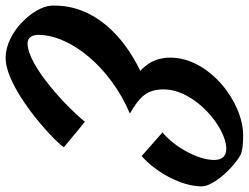

<svg xmlns="http://www.w3.org/2000/svg" viewBox="-161 -681 885 683"><g transform="rotate(90 281.5 -339.5)"><path d="M495 -401C549 -447 603 -540 603 -614C603 -657 536 -728 492 -752C479 -759 455 -762 422 -762C301 -762 145 -640 145 -503C145 -449 168 -419 192 -396C63 -334 -40 -229 -40 -92V-80C-37 -18 53 83 146 83C252 83 431 -78 464 -124C439 -144 412 -168 373 -199C329 -143 176 5 94 5C73 5 64 -13 64 -33C64 -148 180 -290 344 -359C290 -391 258 -415 258 -479C258 -591 394 -702 469 -702C499 -702 509 -683 509 -659C509 -599 461 -516 411 -475Z"/></g></svg>

Font: Yesteryear
Style: Regular
Weight: 400
Designer: Astigmatic (AOETI)
Foundry: Astigmatic (AOETI)
Version: Version 1.000